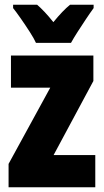

<svg xmlns="http://www.w3.org/2000/svg" viewBox="-20 -786 437 806"><path d="M380 0H16V-98L191 -418H26V-553H372V-446L205 -135H380ZM131 -606Q123 -624 105 -652Q87 -680 67.5 -708Q48 -736 35 -752V-766H136Q151 -753 168 -735Q185 -717 204 -693Q244 -742 274 -766H373V-752Q359 -733 341 -706Q323 -679 306 -652.5Q289 -626 278 -606Z"/></svg>

Font: Noto Sans Kannada ExtraCondensed Black
Style: Regular
Weight: 900
Width: 2
Designer: Jelle Bosma - Monotype Design Team
Foundry: Monotype Imaging Inc.
Version: Version 2.005; ttfautohint (v1.8.4.7-5d5b)